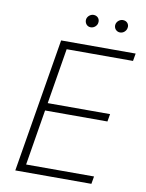

<svg xmlns="http://www.w3.org/2000/svg" viewBox="-96 -959 780 1027"><g transform="rotate(10 294.0 -446.0)"><path d="M180.4 -727.3H585.2L578.1 -686.1H217.7L168 -384.6H506.7L499.6 -343.4H160.9L111.2 -41.2H480.1L473 0H59.7ZM451.3 -861.9Q452.4 -868.3 455.8 -873.8Q459.2 -879.3 464.1 -883.3Q469.1 -887.4 475 -889.7Q480.8 -892 487.2 -892Q495 -892 501.6 -889.2Q508.2 -886.4 512.6 -881.2Q517 -876.1 518.8 -869.1Q520.6 -862.2 518.8 -854Q516.7 -842 506.6 -832.9Q496.4 -823.9 482.6 -823.9Q475.1 -823.9 468.8 -827.1Q462.4 -830.3 458.1 -835.4Q453.8 -840.6 451.9 -847.5Q449.9 -854.4 451.3 -861.9ZM292.3 -861.9Q293.3 -868.3 296.7 -873.8Q300.1 -879.3 305 -883.3Q310 -887.4 315.9 -889.7Q321.7 -892 328.1 -892Q336.3 -892 342.7 -889Q349.1 -886 353.3 -881Q357.6 -876.1 359.4 -869.1Q361.2 -862.2 359.7 -854Q359 -848.4 355.8 -842.9Q352.6 -837.4 347.7 -833.1Q342.7 -828.8 336.5 -826.3Q330.3 -823.9 323.5 -823.9Q316.1 -823.9 309.8 -826.9Q303.6 -829.9 299.4 -835.2Q295.1 -840.6 293.1 -847.5Q291.2 -854.4 292.3 -861.9Z"/></g></svg>

Font: Inter P Extra Light
Style: Italic
Weight: 200
Italic angle: 9.39999°
Designer: Rasmus Andersson
Foundry: rsms
Version: Version 3.018;git-588b23468